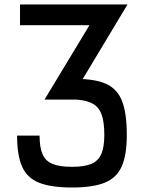

<svg xmlns="http://www.w3.org/2000/svg" viewBox="-20 -820 640 854"><path d="M300 14Q208 14 154.5 -7Q101 -28 78.5 -78.5Q56 -129 56 -217H156Q156 -164 169.5 -133.5Q183 -103 214.5 -90.5Q246 -78 300 -78Q355 -78 386 -91Q417 -104 430.5 -135Q444 -166 444 -220Q444 -276 432.5 -309Q421 -342 394 -358Q367 -374 319 -377H245V-469H319Q405 -469 454 -446Q503 -423 523.5 -369Q544 -315 544 -220Q544 -131 521.5 -80Q499 -29 446 -7.5Q393 14 300 14ZM178 -377 378 -708H69V-800H547L293 -377Z"/></svg>

Font: Victor Mono
Style: Bold
Weight: 700
Monospace: yes
Designer: Rune Bjørnerås
Version: Version 1.561;gftools[0.9.30]